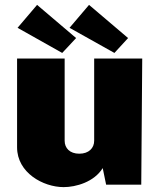

<svg xmlns="http://www.w3.org/2000/svg" viewBox="-20 -757 649 787"><path d="M132 -737 52 -643 235 -540 292 -601ZM345 -737 265 -643 449 -540 505 -601ZM241 10C291 10 366 -11 401 -68L415 0H559L563 -517H366V-180C366 -150 344 -127 305 -127C266 -127 245 -150 245 -180V-517H50V-153C50 -49 157 10 241 10Z"/></svg>

Font: United Sans Black
Style: Regular
Weight: 900
Designer: Pablo Impallari, Rodrigo Fuenzalida (Modified by Dan O. Williams)
Version: Version 1.000;PS 001.000;hotconv 1.0.88;makeotf.lib2.5.64775